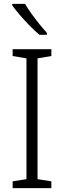

<svg xmlns="http://www.w3.org/2000/svg" viewBox="-20 -1033 329 987"><path d="M244 -66H45V-101L116 -112V-733L45 -745V-780H244V-745L173 -733V-112L244 -101ZM109 -1013Q122 -990 141.5 -963Q161 -936 182 -910Q203 -884 221 -864V-854H183Q160 -873 133 -900.5Q106 -928 82 -956Q58 -984 43 -1005V-1013Z"/></svg>

Font: Noto Sans Malayalam UI SemiCondensed Light
Style: Regular
Weight: 300
Width: 4
Designer: Jelle Bosma - Monotype Design Team
Foundry: Monotype Imaging Inc.
Version: Version 2.104; ttfautohint (v1.8.4.7-5d5b)